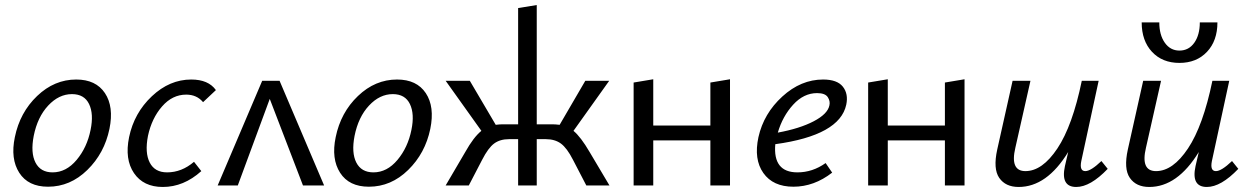

<svg xmlns="http://www.w3.org/2000/svg" viewBox="-20 -737 4965 763"><path d="M171 5Q92 5 56.5 -50.5Q21 -106 39 -192Q59 -290 127.5 -355.5Q196 -421 283 -421Q361 -421 397 -367Q433 -313 415 -225Q395 -128 327 -61.5Q259 5 171 5ZM189 -52Q243 -52 284.5 -101.5Q326 -151 340 -221Q353 -284 334 -323.5Q315 -363 266 -363Q214 -363 171.5 -317.5Q129 -272 114 -197Q101 -130 121 -91Q141 -52 189 -52Z M787 -331Q762 -361 720 -361Q665 -361 624 -314Q583 -267 568 -197Q555 -130 575 -91Q595 -52 644 -52Q702 -52 751 -94L780 -57Q710 6 627 6Q550 6 512.5 -49Q475 -104 493 -192Q513 -288 583.5 -354.5Q654 -421 740 -421Q808 -421 838 -379Z M1268 0H1184L1052 -344L925 0H845L1022 -416H1091Z M1446 5Q1367 5 1331.5 -50.5Q1296 -106 1314 -192Q1334 -290 1402.5 -355.5Q1471 -421 1558 -421Q1636 -421 1672 -367Q1708 -313 1690 -225Q1670 -128 1602 -61.5Q1534 5 1446 5ZM1464 -52Q1518 -52 1559.5 -101.5Q1601 -151 1615 -221Q1628 -284 1609 -323.5Q1590 -363 1541 -363Q1489 -363 1446.5 -317.5Q1404 -272 1389 -197Q1376 -130 1396 -91Q1416 -52 1464 -52Z M2323 -133 2402 0H2310L2257 -102Q2233 -149 2209 -166.5Q2185 -184 2149 -184H2113V0H2039V-184H2003Q1967 -184 1943.5 -166.5Q1920 -149 1896 -102L1843 0H1751L1829 -133Q1862 -192 1893 -217L1751 -416H1847L1950 -241Q1966 -243 1978 -243H2039V-705L2113 -717V-243H2175Q2186 -243 2204 -241L2306 -416H2401L2259 -217Q2288 -193 2323 -133Z M2803 -409 2881 -422V0H2803V-179H2576V0H2498V-409L2576 -422V-238H2803Z M3251 -421Q3307 -421 3329.5 -392.5Q3352 -364 3343 -321Q3317 -199 3061 -164Q3051 -52 3149 -52Q3209 -52 3261 -89L3287 -51Q3215 5 3133 5Q3052 5 3013.5 -49.5Q2975 -104 2994 -192Q3015 -286 3089 -353.5Q3163 -421 3251 -421ZM3276 -318Q3280 -335 3269.5 -351Q3259 -367 3227 -367Q3174 -367 3132 -321Q3090 -275 3071 -210Q3158 -226 3213.5 -255Q3269 -284 3276 -318Z M3735 -409 3813 -422V0H3735V-179H3508V0H3430V-409L3508 -422V-238H3735Z M4357 -97 4382 -66Q4313 6 4257 6Q4194 6 4212 -77L4225 -133Q4140 6 4028 6Q3976 6 3951 -30Q3926 -66 3943 -143L4004 -416H4075L4015 -150Q3993 -57 4055 -57Q4122 -57 4182 -147Q4242 -237 4279 -416H4346L4277 -97Q4269 -57 4293 -57Q4315 -57 4357 -97Z M4517 -648H4587Q4587 -598 4609 -567Q4631 -536 4667 -536Q4704 -536 4726 -567Q4748 -598 4748 -648H4818Q4818 -575 4776.5 -531Q4735 -487 4667 -487Q4599 -487 4558 -531Q4517 -575 4517 -648ZM4876 -97 4901 -66Q4832 6 4776 6Q4713 6 4731 -77L4744 -133Q4659 6 4547 6Q4495 6 4470 -30Q4445 -66 4462 -143L4523 -416H4594L4534 -150Q4512 -57 4574 -57Q4641 -57 4701 -147Q4761 -237 4798 -416H4865L4796 -97Q4788 -57 4812 -57Q4834 -57 4876 -97Z"/></svg>

Font: EauTestInfant Medium
Style: Italic
Weight: 500
Italic angle: -12°
Designer: Christian Thalmann (Catharsis Fonts)
Version: Version 0.001;PS 000.001;hotconv 1.0.88;makeotf.lib2.5.64775